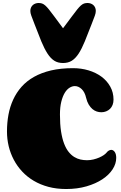

<svg xmlns="http://www.w3.org/2000/svg" viewBox="-20 -1244 804 1276"><path d="M419.4 12.2Q355.5 12.2 301.8 -2.2Q248 -16.6 204.3 -42.5Q160.6 -68.4 127.4 -104Q94.2 -139.6 71.8 -182.1Q49.3 -224.6 37.8 -272.2Q26.4 -319.8 26.4 -370.1Q26.4 -427.7 36.1 -481.2Q45.9 -534.7 67.4 -581.5Q88.9 -628.4 123 -667Q157.2 -705.6 206.1 -733.2Q254.9 -760.7 319.1 -775.9Q383.3 -791 465.3 -791Q519.5 -791 568.4 -776.4Q617.2 -761.7 654.1 -734.6Q690.9 -707.5 712.6 -668.7Q734.4 -629.9 734.4 -582Q734.4 -562.5 728.3 -546.9Q722.2 -531.2 711.2 -520.5Q700.2 -509.8 685.3 -503.9Q670.4 -498 653.3 -498Q638.2 -498 623 -502.9Q607.9 -507.8 594.2 -519.3Q580.6 -530.8 569.6 -549.1Q558.6 -567.4 552.2 -594.2Q543.5 -632.3 522.5 -652.1Q501.5 -671.9 477.5 -671.9Q459.5 -671.9 441.7 -660.6Q423.8 -649.4 409.9 -626.2Q396 -603 387.2 -567.4Q378.4 -531.7 378.4 -482.9Q378.4 -418.5 385.7 -370.8Q393.1 -323.2 406 -289.6Q418.9 -255.9 436.3 -234.4Q453.6 -212.9 473.6 -200.7Q493.7 -188.5 515.1 -183.8Q536.6 -179.2 558.1 -179.2Q580.1 -179.2 601.1 -184.3Q622.1 -189.5 639.4 -197Q656.7 -204.6 669.2 -213.1Q681.6 -221.7 687.5 -229Q694.8 -238.8 703.4 -243.4Q711.9 -248 719.2 -248Q732.9 -248 742.7 -233.9Q752.4 -219.7 752.4 -194.8Q752.4 -155.8 728.3 -118.7Q704.1 -81.5 660.2 -52.5Q616.2 -23.4 554.9 -5.6Q493.7 12.2 419.4 12.2ZM398.9 -825.2Q364.7 -825.2 340.6 -840.6Q316.4 -856 295.7 -887.9Q274.9 -919.9 254.6 -968.8Q234.4 -1017.6 209 -1085L188 -1140.1Q181.6 -1157.2 181.6 -1171.4Q181.6 -1184.1 186.3 -1194.1Q190.9 -1204.1 198.5 -1210.7Q206.1 -1217.3 216.1 -1220.7Q226.1 -1224.1 236.3 -1224.1Q249.5 -1224.1 259.5 -1220.7Q269.5 -1217.3 280.5 -1207.8Q291.5 -1198.2 305.4 -1180.9Q319.3 -1163.6 340.3 -1135.3L398.9 -1056.2L458 -1135.3Q479 -1163.6 492.9 -1180.9Q506.8 -1198.2 517.8 -1207.8Q528.8 -1217.3 538.8 -1220.7Q548.8 -1224.1 562 -1224.1Q572.3 -1224.1 582.3 -1220.7Q592.3 -1217.3 599.9 -1210.7Q607.4 -1204.1 612.1 -1194.1Q616.7 -1184.1 616.7 -1171.4Q616.7 -1157.2 610.4 -1140.1L589.4 -1085Q563.5 -1017.6 543.5 -968.8Q523.4 -919.9 502.7 -887.9Q481.9 -856 457.5 -840.6Q433.1 -825.2 398.9 -825.2Z"/></svg>

Font: Corben
Style: Bold
Weight: 700
Designer: vernon adams
Foundry: vernon adams
Version: Version 1.101; ttfautohint (v1.6)